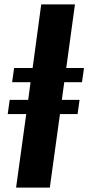

<svg xmlns="http://www.w3.org/2000/svg" viewBox="-20 -851 401 871"><path d="M53 0 99 -333.5H15L24 -398H108L118.5 -478H35L44 -542.5H128L167 -831H320L280.5 -542.5H361L352 -478H271.5L260.5 -398H341L332 -333.5H252L206 0Z"/></svg>

Font: Merriweather 28pt ExtraBold
Style: Italic
Weight: 800
Italic angle: -7.8°
Version: Version 2.101